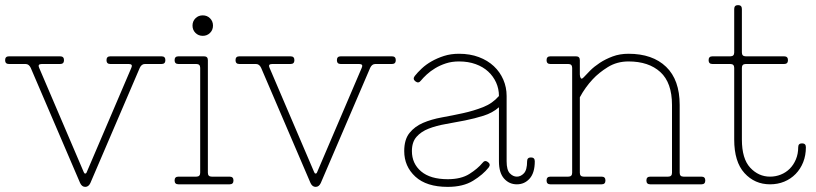

<svg xmlns="http://www.w3.org/2000/svg" viewBox="-21 -720 3186 750"><path d="M332 -5Q325 10 312 10Q299 10 292 -5L99 -455Q92 -470 79 -470H14Q-1 -470 -1 -485Q-1 -500 14 -500H214Q229 -500 229 -485Q229 -470 214 -470H142Q125 -470 132 -455L306 -48Q308 -42 312 -42Q316 -42 318 -48L492 -455Q499 -470 482 -470H410Q395 -470 395 -485Q395 -500 410 -500H610Q625 -500 625 -485Q625 -470 610 -470H545Q532 -470 525 -455Z M761 -455Q761 -470 746 -470H676Q661 -470 661 -485Q661 -500 676 -500H776Q791 -500 791 -485V-45Q791 -30 806 -30H876Q891 -30 891 -15Q891 0 876 0H676Q661 0 661 -15Q661 -30 676 -30H746Q761 -30 761 -45ZM731 -620Q731 -637 742.5 -648.5Q754 -660 771 -660Q788 -660 799.5 -648.5Q811 -637 811 -620Q811 -603 799.5 -591.5Q788 -580 771 -580Q754 -580 742.5 -591.5Q731 -603 731 -620Z M1232 -5Q1225 10 1212 10Q1199 10 1192 -5L999 -455Q992 -470 979 -470H914Q899 -470 899 -485Q899 -500 914 -500H1114Q1129 -500 1129 -485Q1129 -470 1114 -470H1042Q1025 -470 1032 -455L1206 -48Q1208 -42 1212 -42Q1216 -42 1218 -48L1392 -455Q1399 -470 1382 -470H1310Q1295 -470 1295 -485Q1295 -500 1310 -500H1510Q1525 -500 1525 -485Q1525 -470 1510 -470H1445Q1432 -470 1425 -455Z M1728 -20Q1780 -20 1812.5 -40.5Q1845 -61 1864 -84Q1873 -96 1885 -87Q1897 -78 1888 -66Q1866 -38 1827 -14Q1788 10 1728 10Q1645 10 1601.5 -30Q1558 -70 1558 -130Q1558 -175 1578.5 -200.5Q1599 -226 1631.5 -240Q1664 -254 1705.5 -261.5Q1747 -269 1788 -278Q1829 -287 1866 -301.5Q1903 -316 1928 -345Q1928 -373 1917 -397.5Q1906 -422 1886 -440.5Q1866 -459 1837 -469.5Q1808 -480 1772 -480Q1744 -480 1721 -472.5Q1698 -465 1679 -453.5Q1660 -442 1646 -429Q1632 -416 1623 -405Q1614 -393 1602 -402Q1590 -411 1599 -423Q1610 -437 1626.5 -452.5Q1643 -468 1665 -480.5Q1687 -493 1713.5 -501.5Q1740 -510 1772 -510Q1815 -510 1849.5 -497Q1884 -484 1908 -461.5Q1932 -439 1945 -409Q1958 -379 1958 -345V-90Q1958 -56 1970.5 -43Q1983 -30 1998 -30Q2013 -30 2025.5 -43Q2038 -56 2038 -90Q2038 -105 2053 -105Q2068 -105 2068 -90Q2068 -45 2048 -22.5Q2028 0 1998 0Q1968 0 1948 -22.5Q1928 -45 1928 -90V-301Q1903 -279 1868 -268Q1833 -257 1795.5 -249.5Q1758 -242 1720.5 -235.5Q1683 -229 1653.5 -217.5Q1624 -206 1606 -185.5Q1588 -165 1588 -130Q1588 -81 1624 -50.5Q1660 -20 1728 -20Z M2244 -429Q2244 -421 2247.5 -415Q2251 -409 2260 -419Q2269 -429 2284.5 -444.5Q2300 -460 2322 -474.5Q2344 -489 2372 -499.5Q2400 -510 2434 -510Q2528 -510 2581 -459Q2634 -408 2634 -310V-45Q2634 -30 2649 -30H2719Q2734 -30 2734 -15Q2734 0 2719 0H2519Q2504 0 2504 -15Q2504 -30 2519 -30H2589Q2604 -30 2604 -45V-310Q2604 -397 2558.5 -438.5Q2513 -480 2434 -480Q2389 -480 2353.5 -458Q2318 -436 2294 -410Q2265 -379 2244 -340V-45Q2244 -30 2259 -30H2329Q2344 -30 2344 -15Q2344 0 2329 0H2129Q2114 0 2114 -15Q2114 -30 2129 -30H2199Q2214 -30 2214 -45V-455Q2214 -470 2199 -470H2129Q2114 -470 2114 -485Q2114 -500 2129 -500H2229Q2244 -500 2244 -485Z M2847 -685Q2847 -700 2862 -700Q2877 -700 2877 -685V-515Q2877 -500 2892 -500H3042Q3057 -500 3057 -485Q3057 -470 3042 -470H2892Q2877 -470 2877 -455V-175Q2877 -100 2909.5 -65Q2942 -30 2987 -30Q3009 -30 3029 -38Q3049 -46 3064 -61Q3079 -76 3088 -97.5Q3097 -119 3097 -145Q3097 -160 3112 -160Q3127 -160 3127 -145Q3127 -113 3116.5 -86.5Q3106 -60 3087 -40.5Q3068 -21 3042.5 -10.5Q3017 0 2987 0Q2927 0 2887 -44Q2847 -88 2847 -175V-455Q2847 -470 2832 -470H2762Q2747 -470 2747 -485Q2747 -500 2762 -500H2832Q2847 -500 2847 -515Z"/></svg>

Font: Nixie One
Style: Regular
Weight: 400
Designer: Jovanny Lemonad
Foundry: Jovanny Lemonad
Version: Version 1.000 2011 initial release